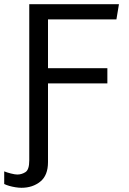

<svg xmlns="http://www.w3.org/2000/svg" viewBox="-44 -706 615 912"><path d="M58 186Q45 186 29.5 183.5Q14 181 0 177Q-14 173 -24 168V108Q-12 113 7.5 118Q27 123 38 123Q59 123 77 111.5Q95 100 95 56V-686H521L509 -614H184V-382H466V-310H184V64Q184 127 147.5 156.5Q111 186 58 186Z"/></svg>

Font: Chivo Medium Light
Style: Regular
Weight: 300
Version: Version 2.002